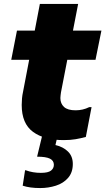

<svg xmlns="http://www.w3.org/2000/svg" viewBox="-20 -702 534 973"><path d="M302 8Q204 8 147 -34Q90 -76 90 -170Q90 -186 91.5 -203Q93 -220 97 -238L182 -682H376L289 -234Q288 -227 287 -218.5Q286 -210 286 -205Q286 -177 304.5 -160Q323 -143 363 -143Q400 -143 432 -159H444L415 -8Q389 -1 363 3.5Q337 8 302 8ZM37 -399 66 -547H494L464 -399ZM111 161Q146 174 187 174Q224 174 238.5 162.5Q253 151 253 133Q253 112 233 102Q213 92 168 92L196 -24H274L261 33Q300 42 324.5 66Q349 90 349 129Q349 172 325 199.5Q301 227 263 239Q225 251 184 251Q157 251 135 248Q113 245 95 239L107 161Z"/></svg>

Font: Kufam ExtraBold
Style: Italic
Weight: 800
Italic angle: -11°
Designer: Artur Schmal
Foundry: Original Type
Version: Version 1.301; ttfautohint (v1.8.3)